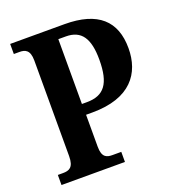

<svg xmlns="http://www.w3.org/2000/svg" viewBox="-131 -814 821 913"><g transform="rotate(-20 279.5 -357.0)"><path d="M24 0H345V-51H300C272 -51 248 -58 248 -112V-274H280C474 -274 546 -376 546 -503C546 -640 468 -714 299 -714H24V-663H53C80 -663 105 -655 105 -601V-117C105 -59 81 -51 50 -51H24ZM272 -329H247V-657H285C363 -657 397 -607 397 -499C397 -377 359 -329 272 -329Z"/></g></svg>

Font: Noto Serif Ethiopic Condensed
Style: Bold
Weight: 700
Width: 3
Designer: Monotype Design Team
Foundry: Monotype Imaging Inc.
Version: Version 2.102